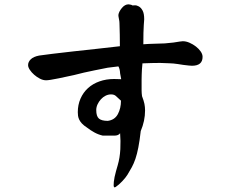

<svg xmlns="http://www.w3.org/2000/svg" viewBox="-20 -708 1040 864"><path d="M524.4 -254.9Q508.8 -269.5 501 -276.4Q493.2 -283.2 479.5 -283.2Q466.8 -283.2 455.1 -277.3Q443.4 -271.5 434.1 -261.2Q424.8 -251 418.9 -238.3Q413.1 -225.6 413.1 -212.9Q413.1 -184.6 425.3 -174.3Q437.5 -164.1 464.8 -164.1Q496.1 -168 510.3 -194.3Q524.4 -220.7 524.4 -254.9ZM613.3 -118.2Q608.4 -74.2 602.5 -44.4Q596.7 -14.6 589.4 6.8Q582 28.3 573.2 44.4Q564.5 60.5 553.7 78.1Q545.9 90.8 530.3 107.4Q514.6 124 500 133.8Q499 133.8 496.6 134.8Q494.1 135.7 493.2 133.8Q490.2 129.9 492.2 110.4Q494.1 90.8 502 62.5L509.8 35.2Q519.5 2 521.5 -36.6Q523.4 -75.2 520.5 -108.4Q512.7 -97.7 495.1 -97.7Q477.5 -97.7 460.9 -97.7H442.4Q421.9 -102.5 404.3 -112.3Q386.7 -122.1 373 -132.8Q356.4 -143.6 348.1 -152.8Q339.8 -162.1 335.9 -170.9Q332 -179.7 331.1 -187.5Q330.1 -195.3 330.1 -203.1Q330.1 -236.3 342.3 -264.2Q354.5 -292 376 -311.5Q397.5 -331.1 427.7 -341.8Q458 -352.5 493.2 -352.5Q501 -352.5 509.3 -352.1Q517.6 -351.6 525.4 -351.6L520.5 -377.9Q519.5 -398.4 512.7 -409.2L464.8 -403.3L406.2 -391.6Q380.9 -386.7 357.9 -381.3Q335 -376 312.5 -370.1L244.1 -355.5Q201.2 -346.7 187.5 -346.7Q173.8 -346.7 159.7 -354Q145.5 -361.3 133.8 -371.6Q122.1 -381.8 114.3 -393.6Q106.4 -405.3 106.4 -415Q106.4 -429.7 118.7 -441.4Q130.9 -453.1 156.2 -458Q174.8 -460.9 215.8 -465.8Q256.8 -470.7 308.6 -476.6Q360.4 -482.4 416 -488.3Q471.7 -494.1 519.5 -500Q519.5 -526.4 519 -552.2Q518.6 -578.1 517.6 -604.5Q517.6 -612.3 515.1 -623.5Q512.7 -634.8 512.7 -640.6Q514.6 -655.3 528.3 -671.9Q542 -688.5 558.6 -688.5Q562.5 -688.5 570.3 -686.5L576.2 -683.6Q578.1 -683.6 586.4 -684.1Q594.7 -684.6 604.5 -679.2Q614.3 -673.8 621.6 -660.6Q628.9 -647.5 628.9 -621.1Q627.9 -611.3 627 -594.7Q626 -581.1 625.5 -559.6Q625 -538.1 625 -508.8Q650.4 -510.7 674.8 -511.2Q699.2 -511.7 721.7 -512.7L760.7 -516.6Q795.9 -522.5 802.7 -522.5Q817.4 -522.5 833 -515.6Q848.6 -508.8 861.8 -498.5Q875 -488.3 883.3 -476.1Q891.6 -463.9 891.6 -452.1Q891.6 -412.1 843.8 -412.1Q838.9 -412.1 829.6 -413.1Q820.3 -414.1 804.7 -416L779.3 -419.9Q759.8 -422.9 740.7 -423.3Q721.7 -423.8 700.2 -424.8Q681.6 -424.8 662.6 -424.3Q643.6 -423.8 621.1 -422.9Q619.1 -407.2 618.7 -395.5Q618.2 -383.8 617.7 -373Q617.2 -362.3 617.2 -350.6Q617.2 -338.9 617.2 -324.2Q617.2 -313.5 617.2 -301.3Q617.2 -289.1 619.1 -275.4Q627 -254.9 629.9 -240.7Q632.8 -226.6 632.8 -210.9Q632.8 -164.1 613.3 -118.2Z"/></svg>

Font: JasonHandwriting1
Style: Regular
Weight: 400
Version: Version 1.48.20